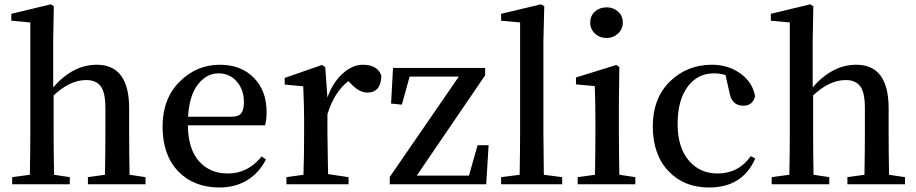

<svg xmlns="http://www.w3.org/2000/svg" viewBox="-20 -834 4148 869"><path d="M566.4 -43 638.7 -32.2V0H377.9V-32.2L455.1 -43Q457 -154.3 457 -232.4V-345.7Q457 -415 436 -443.4Q415 -471.7 370.1 -471.7Q296.9 -471.7 222.7 -402.3V-232.4Q222.7 -154.3 224.6 -43L295.9 -32.2V0H35.2V-32.2L115.2 -43Q117.2 -156.2 117.2 -232.4V-732.4L31.2 -740.2V-771.5L210 -814.5L223.6 -805.7L220.7 -649.4V-438.5Q309.6 -541 418 -541Q564.5 -541 564.5 -343.8V-232.4Q564.5 -154.3 566.4 -43Z M831.1 -305.7H1027.3Q1059.6 -305.7 1071.8 -321.3Q1084 -336.9 1084 -371.1Q1084 -427.7 1051.8 -464.8Q1019.5 -502 968.8 -502Q915 -502 876 -452.1Q836.9 -402.3 831.1 -305.7ZM1179.7 -266.6H830.1Q832 -158.2 881.3 -103.5Q930.7 -48.8 1010.7 -48.8Q1102.5 -48.8 1164.1 -126L1183.6 -112.3Q1153.3 -51.8 1099.1 -18.6Q1044.9 14.6 973.6 14.6Q857.4 14.6 786.6 -58.6Q715.8 -131.8 715.8 -261.7Q715.8 -386.7 792.5 -463.9Q869.1 -541 975.6 -541Q1070.3 -541 1128.4 -482.4Q1186.5 -423.8 1186.5 -328.1Q1186.5 -288.1 1179.7 -266.6Z M1452.1 -530.3 1461.9 -392.6Q1486.3 -460.9 1530.8 -501Q1575.2 -541 1622.1 -541Q1689.5 -541 1706.1 -491.2Q1704.1 -415 1642.6 -415Q1606.4 -415 1569.3 -454.1L1556.6 -466.8Q1492.2 -417 1461.9 -316.4V-232.4Q1461.9 -212.9 1464.8 -45.9L1557.6 -32.2V0H1276.4V-32.2L1353.5 -43Q1356.4 -127.9 1356.4 -232.4V-295.9Q1356.4 -351.6 1352.5 -443.4L1268.6 -451.2V-481.4L1437.5 -540Z M2141.6 -176.8H2191.4L2180.7 0H1744.1V-33.2L2056.6 -487.3H1834L1798.8 -360.4L1750 -365.2L1758.8 -526.4H2175.8V-493.2L1866.2 -39.1H2102.5Z M2441.4 -43 2524.4 -32.2V0H2248V-32.2L2332 -43Q2334 -166 2334 -232.4V-732.4L2248 -740.2V-771.5L2428.7 -814.5L2443.4 -805.7L2439.5 -649.4V-232.4Q2439.5 -166 2441.4 -43Z M2725.6 -662.1Q2694.3 -662.1 2672.9 -682.1Q2651.4 -702.1 2651.4 -732.4Q2651.4 -762.7 2672.9 -781.7Q2694.3 -800.8 2725.6 -800.8Q2755.9 -800.8 2777.3 -781.7Q2798.8 -762.7 2798.8 -732.4Q2798.8 -702.1 2777.3 -682.1Q2755.9 -662.1 2725.6 -662.1ZM2783.2 -43 2855.5 -32.2V0H2594.7V-32.2L2672.9 -43Q2674.8 -156.2 2674.8 -232.4V-295.9Q2674.8 -373 2671.9 -444.3L2586.9 -452.1V-483.4L2769.5 -540L2783.2 -530.3L2781.2 -380.9V-232.4Q2781.2 -154.3 2783.2 -43Z M3377.9 -127 3398.4 -117.2Q3341.8 14.6 3188.5 14.6Q3075.2 14.6 3004.9 -60.1Q2934.6 -134.8 2934.6 -261.7Q2934.6 -389.6 3012.2 -465.3Q3089.8 -541 3202.1 -541Q3276.4 -541 3331.5 -501Q3386.7 -460.9 3397.5 -398.4Q3386.7 -355.5 3344.7 -355.5Q3291 -355.5 3281.2 -417L3263.7 -494.1Q3240.2 -502 3210.9 -502Q3136.7 -502 3091.8 -440.9Q3046.9 -379.9 3046.9 -273.4Q3046.9 -168 3096.7 -108.4Q3146.5 -48.8 3227.5 -48.8Q3322.3 -48.8 3377.9 -127Z M4003.9 -43 4076.2 -32.2V0H3815.4V-32.2L3892.6 -43Q3894.5 -154.3 3894.5 -232.4V-345.7Q3894.5 -415 3873.5 -443.4Q3852.5 -471.7 3807.6 -471.7Q3734.4 -471.7 3660.2 -402.3V-232.4Q3660.2 -154.3 3662.1 -43L3733.4 -32.2V0H3472.7V-32.2L3552.7 -43Q3554.7 -156.2 3554.7 -232.4V-732.4L3468.8 -740.2V-771.5L3647.5 -814.5L3661.1 -805.7L3658.2 -649.4V-438.5Q3747.1 -541 3855.5 -541Q4002 -541 4002 -343.8V-232.4Q4002 -154.3 4003.9 -43Z"/></svg>

Font: Bpmf Zihi Serif SemiBold
Style: SemiBold
Weight: 600
Foundry: But Ko
Version: Version 1.320